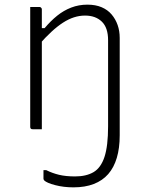

<svg xmlns="http://www.w3.org/2000/svg" viewBox="-20 -556 640 826"><path d="M303 203Q351 203 382.5 184.5Q414 166 429.5 119Q445 72 445 -13L495 -1Q495 4 495 8.5Q495 13 495 17Q495 21 495 26Q495 81 482.5 123Q470 165 445.5 193Q421 221 383.5 235.5Q346 250 296 250Q254 250 217.5 240.5Q181 231 170 220Q169 218 168 216.5Q167 215 167 212Q167 203 167 194Q167 185 167 176H179Q205 189 234 196Q263 203 303 203ZM356 -536Q391 -536 417 -525Q443 -514 460 -494Q477 -474 486 -448.5Q495 -423 495 -393Q495 -345 495 -297Q495 -249 495 -201.5Q495 -154 495 -106Q495 -79 495 -52.5Q495 -26 495 0Q485 0 475.5 0Q466 0 456 0Q451 0 448 -3Q445 -6 445 -11Q445 -58 445 -104.5Q445 -151 445 -197.5Q445 -244 445 -290.5Q445 -337 445 -383Q445 -437 418 -463Q391 -489 346 -489Q322 -489 298.5 -481.5Q275 -474 251 -458.5Q227 -443 201.5 -419.5Q176 -396 147 -363V-435H172Q198 -466 226 -488.5Q254 -511 286.5 -523.5Q319 -536 356 -536ZM149 -526Q153 -526 155 -524.5Q157 -523 158.5 -521Q160 -519 160 -515Q160 -430 160 -344Q160 -258 160 -172Q160 -86 160 0Q154 0 147.5 0Q141 0 134.5 0Q128 0 121 0Q118 0 116 -0.5Q114 -1 112.5 -2.5Q111 -4 110.5 -6Q110 -8 110 -11Q110 -63 110 -115Q110 -167 110 -218.5Q110 -270 110 -322Q110 -374 110 -426Q110 -462 110 -488Q110 -514 110 -526Q117 -526 123.5 -526Q130 -526 136.5 -526Q143 -526 149 -526Z"/></svg>

Font: Recursive Sans Linear Light
Style: Regular
Weight: 300
Version: Version 1.085